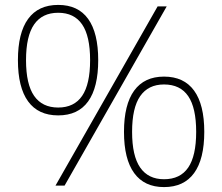

<svg xmlns="http://www.w3.org/2000/svg" viewBox="-20 -756 905 782"><path d="M206 0 622 -730H659L243 0ZM217 -286Q136 -286 94.5 -343Q53 -400 53 -511Q53 -622 94.5 -679Q136 -736 217 -736Q298 -736 339 -679Q380 -622 380 -511Q380 -400 339 -343Q298 -286 217 -286ZM217 -318Q282 -318 314.5 -365.5Q347 -413 347 -511Q347 -609 314.5 -656.5Q282 -704 217 -704Q152 -704 119 -656.5Q86 -609 86 -511Q86 -413 119 -365.5Q152 -318 217 -318ZM648 6Q568 6 526.5 -51Q485 -108 485 -219Q485 -330 526.5 -387Q568 -444 648 -444Q729 -444 770.5 -387Q812 -330 812 -219Q812 -108 770.5 -51Q729 6 648 6ZM648 -26Q714 -26 746.5 -73.5Q779 -121 779 -219Q779 -317 746.5 -364.5Q714 -412 648 -412Q584 -412 551 -364.5Q518 -317 518 -219Q518 -121 551 -73.5Q584 -26 648 -26Z"/></svg>

Font: M PLUS 2 ExtraLight
Style: Regular
Weight: 250
Designer: Coji Morishita
Foundry: UNDERFOREST DESIGN
Version: Version 1.001